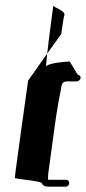

<svg xmlns="http://www.w3.org/2000/svg" viewBox="-20 -644 325 724"><path d="M86 -340C86 -337 35 19 36 27C35 31 135 38 138 47C141 56 150 60 165 60H227C234 60 240 55 241 48C242 41 237 34 230 34H168H162C161 31 161 29 161 26C161 26 162 10 162 10L186 -166C195 -230 203 -276 209 -302C212 -319 211 -337 232 -337H269C276 -337 283 -343 284 -350C285 -356 279 -362 273 -362L243 -412C226 -412 163 -406 154 -394C153 -392 155 -413 158 -442ZM181 -624C181 -624 181 -623 181 -623C181 -623 181 -624 181 -624ZM181 -623C180 -613 165 -506 158 -442L211 -516C220 -580 219 -571 223 -588C226 -604 182 -616 181 -623Z"/></svg>

Font: FailCity
Style: OBL
Weight: 400
Version: Version 1